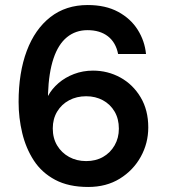

<svg xmlns="http://www.w3.org/2000/svg" viewBox="-20 -732 672 764"><path d="M331 12Q253 12 199.5 -16.5Q146 -45 114.5 -93.5Q83 -142 68.5 -202.5Q54 -263 54 -326Q54 -443 86.5 -529.5Q119 -616 180.5 -664Q242 -712 329 -712Q400 -712 450 -685Q500 -658 528 -613.5Q556 -569 561 -517H450Q441 -563 409.5 -587.5Q378 -612 328 -612Q281 -612 246.5 -584Q212 -556 193 -499.5Q174 -443 171 -358Q171 -356 171 -353.5Q171 -351 171 -350Q186 -378 212.5 -401Q239 -424 274.5 -437.5Q310 -451 350 -451Q409 -451 459 -423.5Q509 -396 539.5 -345Q570 -294 570 -225Q570 -162 540 -108Q510 -54 456.5 -21Q403 12 331 12ZM323 -91Q361 -91 390 -107.5Q419 -124 436 -153.5Q453 -183 453 -220Q453 -259 436 -288Q419 -317 389.5 -333Q360 -349 323 -349Q285 -349 255 -333Q225 -317 207.5 -288Q190 -259 190 -221Q190 -182 207.5 -153Q225 -124 255 -107.5Q285 -91 323 -91Z"/></svg>

Font: DM Sans 11pt SemiBold
Style: Regular
Weight: 600
Version: Version 4.004;gftools[0.9.30]